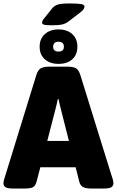

<svg xmlns="http://www.w3.org/2000/svg" viewBox="-30 -1087 675 1109"><path d="M46 2Q13 2 1.5 -6Q-10 -14 -10 -28Q-10 -38 -6.5 -49.5Q-3 -61 1 -74L180 -654Q190 -685 207 -693.5Q224 -702 256 -702H358Q391 -702 407.5 -693.5Q424 -685 434 -654L614 -74Q619 -61 622 -49.5Q625 -38 625 -28Q625 -14 613.5 -6Q602 2 568 2H499Q470 2 452.5 -5Q435 -12 428 -37L407 -121H203L181 -37Q174 -12 159 -5Q144 2 111 2ZM289 -451 243 -273H368L323 -451Q319 -467 315 -483Q311 -499 308 -515H304Q301 -499 297 -483Q293 -467 289 -451ZM308 -718Q259 -718 229 -744.5Q199 -771 199 -817Q199 -863 229 -890Q259 -917 308 -917Q358 -917 387.5 -890Q417 -863 417 -817Q417 -771 387.5 -744.5Q358 -718 308 -718ZM308 -789Q339 -789 339 -817Q339 -846 308 -846Q277 -846 277 -817Q277 -789 308 -789ZM268 -941Q232 -941 222.5 -945Q213 -949 213 -955Q213 -959 215 -965.5Q217 -972 226 -982L270 -1037Q283 -1054 303.5 -1060.5Q324 -1067 372 -1067Q420 -1067 439 -1063.5Q458 -1060 458 -1049Q458 -1043 453 -1034.5Q448 -1026 431 -1013L363 -961Q348 -950 328.5 -945.5Q309 -941 268 -941Z"/></svg>

Font: Asap Black
Style: Regular
Weight: 900
Designer: Pablo Cosgaya
Foundry: Omnibus-Type
Version: Version 3.001; ttfautohint (v1.8.4.7-5d5b)